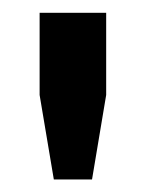

<svg xmlns="http://www.w3.org/2000/svg" viewBox="-20 -820 228 300"><path d="M64.1 -539.6 41.9 -671.6V-800H145.9V-671.6L123.8 -539.6Z"/></svg>

Font: Big Shoulders Thin
Style: Regular
Weight: 100
Designer: Patric King
Foundry: XO Type Co
Version: Version 2.002